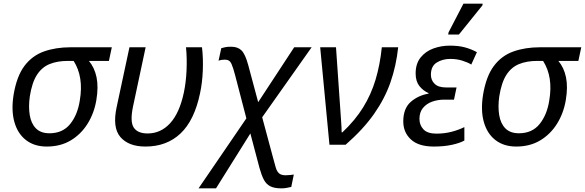

<svg xmlns="http://www.w3.org/2000/svg" viewBox="-20 -796 3217 1056"><path d="M237 10Q169 10 123 -25.5Q77 -61 59 -125.5Q41 -190 55 -276Q72 -377 114.5 -433.5Q157 -490 222 -513Q287 -536 368 -536H595L579 -461H469Q500 -424 511 -371Q522 -318 510 -246Q498 -174 462 -116Q426 -58 369.5 -24Q313 10 237 10ZM252 -63Q325 -63 366 -114Q407 -165 419 -244Q441 -373 385 -461H354Q295 -461 252.5 -443.5Q210 -426 183 -384Q156 -342 144 -266Q136 -210 143.5 -163.5Q151 -117 177.5 -90Q204 -63 252 -63Z M780 10Q687 10 642 -42.5Q597 -95 622 -209L692 -536H781L712 -212Q694 -127 715.5 -94.5Q737 -62 792 -62Q864 -62 915.5 -118Q967 -174 991 -286Q1003 -342 1006 -409Q1009 -476 1003 -536H1091Q1098 -477 1095.5 -409.5Q1093 -342 1080 -282Q1049 -134 973 -62Q897 10 780 10Z M1072 240 1335 -145 1273 -383Q1263 -422 1253 -445Q1243 -468 1217 -468Q1197 -468 1182 -462L1197 -531Q1208 -534 1219 -536.5Q1230 -539 1251 -539Q1288 -539 1308.5 -518.5Q1329 -498 1345 -439L1400 -234L1598 -536H1694L1422 -151L1483 76Q1491 106 1497 126.5Q1503 147 1515 157.5Q1527 168 1551 168Q1564 168 1575.5 166.5Q1587 165 1596 164L1582 232Q1570 235 1556 237.5Q1542 240 1528 240Q1489 240 1466.5 228.5Q1444 217 1431 192Q1418 167 1407 127L1357 -62L1168 240Z M1792 0 1741 -536H1828L1848 -247Q1850 -223 1852 -190Q1854 -157 1856.5 -124Q1859 -91 1859 -68H1863Q1933 -134 1977 -205Q2021 -276 2045.5 -357.5Q2070 -439 2080 -536H2170Q2159 -433 2127.5 -343Q2096 -253 2037 -169Q1978 -85 1881 0Z M2366 10Q2282 10 2240 -29Q2198 -68 2198 -128Q2198 -199 2238.5 -235Q2279 -271 2337 -281V-284Q2307 -297 2286.5 -323Q2266 -349 2266 -392Q2266 -446 2293.5 -480Q2321 -514 2364 -529.5Q2407 -545 2453 -545Q2502 -545 2537 -535.5Q2572 -526 2603 -509L2572 -441Q2553 -453 2522.5 -462.5Q2492 -472 2457 -472Q2414 -472 2382 -452Q2350 -432 2350 -385Q2350 -355 2370.5 -335Q2391 -315 2433 -315H2491L2477 -248H2424Q2388 -248 2357 -237Q2326 -226 2306.5 -202.5Q2287 -179 2287 -142Q2287 -108 2309 -84.5Q2331 -61 2380 -61Q2424 -61 2463 -71Q2502 -81 2534 -97V-23Q2509 -9 2465.5 0.5Q2422 10 2366 10ZM2445 -606 2447 -618 2529 -776H2635L2633 -766L2504 -606Z M2819 10Q2751 10 2705 -25.5Q2659 -61 2641 -125.5Q2623 -190 2637 -276Q2654 -377 2696.5 -433.5Q2739 -490 2804 -513Q2869 -536 2950 -536H3177L3161 -461H3051Q3082 -424 3093 -371Q3104 -318 3092 -246Q3080 -174 3044 -116Q3008 -58 2951.5 -24Q2895 10 2819 10ZM2834 -63Q2907 -63 2948 -114Q2989 -165 3001 -244Q3023 -373 2967 -461H2936Q2877 -461 2834.5 -443.5Q2792 -426 2765 -384Q2738 -342 2726 -266Q2718 -210 2725.5 -163.5Q2733 -117 2759.5 -90Q2786 -63 2834 -63Z"/></svg>

Font: Noto Sans
Style: Italic
Weight: 400
Italic angle: -12°
Designer: Monotype Design Team
Foundry: Monotype Imaging Inc.
Version: Version 2.013; ttfautohint (v1.8.4.7-5d5b)